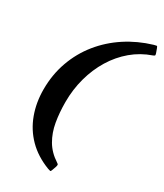

<svg xmlns="http://www.w3.org/2000/svg" viewBox="-235 -889 981 1147"><g transform="rotate(30 256.0 -315.0)"><path d="M332 128.5Q335 116.5 334.2 113Q333.5 109.5 324 103.5Q269 68 239 16.8Q209 -34.5 198 -98.2Q187 -162 187 -235Q187 -321.5 208.8 -401Q230.5 -480.5 271.2 -547.2Q312 -614 370 -662.8Q428 -711.5 500.5 -736.5Q510.5 -740.5 512 -743.2Q513.5 -746 510.5 -756.5L500 -785.5Q496 -798.5 491 -798Q486 -797.5 473.5 -794Q377.5 -765.5 297.2 -713Q217 -660.5 158.5 -588Q100 -515.5 68 -426Q36 -336.5 36 -235Q36 -144.5 64.8 -66.2Q93.5 12 151.2 70.5Q209 129 296 162.5Q308.5 167 313.5 167.8Q318.5 168.5 322.5 155Z"/></g></svg>

Font: Besley SemiBold
Style: Italic
Weight: 600
Italic angle: -13°
Designer: Owen Earl
Foundry: indestructible type*
Version: Version 2.001